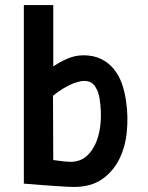

<svg xmlns="http://www.w3.org/2000/svg" viewBox="-20 -725 584 757"><path d="M190 -463Q216 -481 246.5 -494Q277 -507 309 -507Q349 -507 378.5 -492.5Q408 -478 428.5 -453Q449 -428 460.5 -395.5Q472 -363 477 -326Q486 -266 480 -205.5Q474 -145 450 -97Q426 -49 382.5 -18.5Q339 12 272 12Q249 12 215.5 9.5Q182 7 150 5Q113 2 74 -1V-705H190ZM313 -406Q299 -406 281.5 -400.5Q264 -395 247 -386Q230 -377 214.5 -366.5Q199 -356 189 -347L190 -94Q210 -91 229 -89Q248 -87 258 -87Q296 -87 321 -109Q346 -131 360 -166.5Q374 -202 377 -245.5Q380 -289 373 -333Q370 -361 355.5 -383.5Q341 -406 313 -406Z"/></svg>

Font: Panefresco 800wt
Style: Regular
Weight: 800
Designer: Campivisivi
Foundry: Campivisivi & Chank Co
Version: Version 1.001